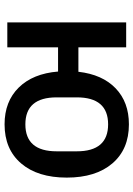

<svg xmlns="http://www.w3.org/2000/svg" viewBox="108 -680 584 840"><g transform="rotate(90 400.0 -260.0)"><path d="M524 12Q424 12 363 -50Q302 -112 293 -222H187V0H78V-520H187V-311H294Q306 -416 366.5 -474Q427 -532 524 -532Q633 -532 695 -459.5Q757 -387 757 -260Q757 -133 695 -60.5Q633 12 524 12ZM642 -216V-304Q642 -441 524 -441Q406 -441 406 -304V-216Q406 -79 524 -79Q642 -79 642 -216Z"/></g></svg>

Font: IBM Plex Sans Medm
Style: Regular
Weight: 500
Designer: Mike Abbink, Paul van der Laan, Pieter van Rosmalen
Foundry: Bold Monday
Version: Version 3.005